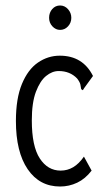

<svg xmlns="http://www.w3.org/2000/svg" viewBox="-20 -669 390 700"><path d="M199 11Q124 11 81 -52Q38 -115 38 -228Q38 -310 60 -363Q82 -416 118.5 -441Q155 -466 198 -466Q282 -466 319 -392L287 -348L282 -340L276 -344Q275 -352 273 -361Q271 -370 261 -383Q235 -410 194 -410Q170 -410 148 -392Q126 -374 111 -334.5Q96 -295 96 -230Q96 -136 125 -91.5Q154 -47 201 -47Q226 -47 247 -59.5Q268 -72 286 -98L314 -47Q291 -17 261.5 -3Q232 11 199 11ZM199 -560Q183 -560 171 -573Q159 -586 159 -604Q159 -623 170.5 -636Q182 -649 199 -649Q216 -649 228 -635.5Q240 -622 240 -604Q240 -586 228 -573Q216 -560 199 -560Z"/></svg>

Font: Inconsolata ExtraCondensed
Style: Regular
Weight: 400
Width: 2
Monospace: yes
Designer: Raph Levien, Cyreal, Brenton Simpson
Foundry: Raph Levien, Cyreal, Google
Version: Version 3.000; ttfautohint (v1.8.2.53-6de2)